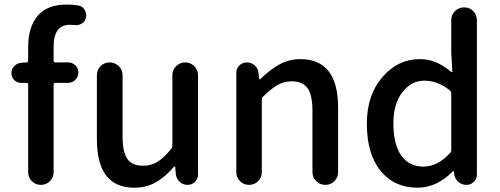

<svg xmlns="http://www.w3.org/2000/svg" viewBox="-20 -830 2247 862"><path d="M335 -804.7Q352.5 -800.8 361.3 -783.2Q367.2 -772.5 367.2 -761.7Q367.2 -754.9 365.2 -748Q361.3 -731.4 345.7 -723.6Q334 -716.8 320.3 -716.8Q316.4 -716.8 311.5 -717.8Q302.7 -718.8 293.9 -718.8Q220.7 -718.8 220.7 -620.1V-557.6Q220.7 -549.8 228.5 -549.8H286.1Q304.7 -549.8 318.4 -536.6Q332 -523.4 332 -504.4Q332 -485.4 318.4 -471.7Q304.7 -458 286.1 -458H228.5Q220.7 -458 220.7 -450.2V-57.6Q220.7 -33.2 204.1 -16.6Q187.5 0 163.6 0Q139.6 0 123 -16.6Q106.4 -33.2 106.4 -57.6V-450.2Q106.4 -458 98.6 -458H74.2Q56.6 -458 43.9 -470.7Q31.2 -483.4 31.2 -501Q31.2 -519.5 43.5 -532.7Q55.7 -545.9 74.2 -547.9L98.6 -549.8Q106.4 -549.8 106.4 -557.6V-619.1Q106.4 -708 148.9 -758.8Q191.4 -809.6 280.3 -809.6Q307.6 -809.6 335 -804.7Z M583 12.7Q415 12.7 415 -204.1V-492.2Q415 -516.6 431.6 -533.2Q448.2 -549.8 472.2 -549.8Q496.1 -549.8 513.2 -533.2Q530.3 -516.6 530.3 -492.2V-217.8Q530.3 -147.5 551.8 -116.7Q573.2 -85.9 622.1 -85.9Q658.2 -85.9 687 -103.5Q715.8 -121.1 749 -162.1Q753.9 -168 753.9 -175.8V-492.2Q753.9 -516.6 771 -533.2Q788.1 -549.8 811.5 -549.8Q835 -549.8 852.1 -533.2Q869.1 -516.6 869.1 -492.2V-46.9Q869.1 -27.3 855.5 -13.7Q841.8 0 822.3 0Q801.8 0 787.1 -13.2Q772.5 -26.4 769.5 -46.9L766.6 -81.1Q765.6 -83 764.2 -83Q762.7 -83 761.7 -82Q721.7 -35.2 679.2 -11.2Q636.7 12.7 583 12.7Z M1041 -56.6V-502.9Q1041 -522.5 1054.7 -536.1Q1068.4 -549.8 1087.9 -549.8Q1108.4 -549.8 1123.5 -536.6Q1138.7 -523.4 1140.6 -502.9L1143.6 -475.6Q1144.5 -473.6 1146 -473.6Q1147.5 -473.6 1148.4 -474.6Q1192.4 -517.6 1234.9 -541Q1277.3 -564.5 1329.1 -564.5Q1498 -564.5 1498 -345.7V-57.6Q1498 -33.2 1481.4 -16.6Q1464.8 0 1440.9 0Q1417 0 1399.9 -16.6Q1382.8 -33.2 1382.8 -57.6V-332Q1382.8 -403.3 1360.8 -434.1Q1338.9 -464.8 1290 -464.8Q1254.9 -464.8 1226.6 -448.7Q1198.2 -432.6 1160.2 -395.5Q1155.3 -389.6 1155.3 -382.8V-56.6Q1155.3 -33.2 1138.7 -16.6Q1122.1 0 1098.1 0Q1074.2 0 1057.6 -16.6Q1041 -33.2 1041 -56.6Z M1854.5 12.7Q1750 12.7 1688.5 -63Q1627 -138.7 1627 -274.4Q1627 -403.3 1696.8 -483.9Q1766.6 -564.5 1863.3 -564.5Q1905.3 -564.5 1938 -550.3Q1970.7 -536.1 2005.9 -506.8Q2006.8 -505.9 2008.8 -506.3Q2010.7 -506.8 2010.7 -509.8L2005.9 -592.8V-739.3Q2005.9 -763.7 2022.9 -780.3Q2040 -796.9 2064 -796.9Q2087.9 -796.9 2104.5 -780.3Q2121.1 -763.7 2121.1 -739.3V-46.9Q2121.1 -27.3 2107.4 -13.7Q2093.8 0 2074.2 0Q2053.7 0 2038.1 -13.2Q2022.5 -26.4 2019.5 -46.9L2017.6 -60.5Q2017.6 -61.5 2015.6 -61.5Q2013.7 -61.5 2012.7 -60.5Q1940.4 12.7 1854.5 12.7ZM1880.9 -82Q1945.3 -82 2001 -143.6Q2005.9 -148.4 2005.9 -156.2V-411.1Q2005.9 -418 2001 -422.9Q1947.3 -467.8 1884.8 -467.8Q1826.2 -467.8 1786.1 -415.5Q1746.1 -363.3 1746.1 -276.4Q1746.1 -182.6 1781.2 -132.3Q1816.4 -82 1880.9 -82Z"/></svg>

Font: Gen Jyuu Gothic P Medium
Style: Regular
Weight: 500
Designer: [Source Han Sans]
Ryoko NISHIZUKA  (kana & ideographs); Paul D. Hunt (Latin, Greek & Cyrillic); Wenlong ZHANG  (bopomofo
Version: Version 1.002.20150607